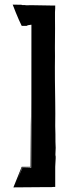

<svg xmlns="http://www.w3.org/2000/svg" viewBox="-20 -715 296 831"><path d="M221 -37C219 -49 220 -40 221 -75C221 -79 220 -93 220 -101C220 -129 220 -138 219 -170C219 -219 220 -229 219 -272C218 -315 217 -421 218 -471C217 -518 219 -581 218 -632V-663C219 -673 219 -682 219 -691H209C76 -694 123 -692 89 -692C90 -692 91 -693 92 -693H74C80 -694 73 -695 35 -695C35 -694 59 -632 74 -603H95C98 -604 97 -604 99 -605C99 -606 111 -607 115 -608H116C116 -108 116 -460 115 11H77C54 65 61 48 43 93L76 10H114L76 9H113C113 -132 115 -158 114 -211C113 -184 112 -34 111 7H74C50 67 57 50 38 96C90 96 117 95 162 95H202C211 94 210 94 219 94V22C218 7 222 -34 221 -37Z"/></svg>

Font: HIVNotRetro
Style: Regular
Weight: 400
Designer: Feorag
Foundry: Feorag
Version: Version 1.000;PS 001.000;hotconv 1.0.88;makeotf.lib2.5.64775